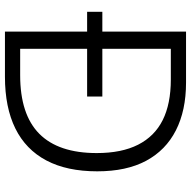

<svg xmlns="http://www.w3.org/2000/svg" viewBox="-18 -736 754 757"><g transform="rotate(90 358.5 -357.0)"><path d="M305 -714Q415 -714 493.5 -674Q572 -634 613.5 -556.5Q655 -479 655 -364Q655 -244 612 -163Q569 -82 486 -41Q403 0 282 0H104V-324H26V-384H104V-714ZM293 -654H172V-384H360V-324H172V-60H276Q431 -60 507 -135.5Q583 -211 583 -362Q583 -460 550 -525Q517 -590 453 -622Q389 -654 293 -654Z"/></g></svg>

Font: Noto Sans Oriya Light
Style: Regular
Weight: 300
Version: Version 2.003